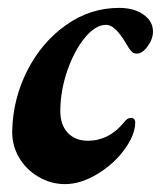

<svg xmlns="http://www.w3.org/2000/svg" viewBox="-20 -453 408 487"><path d="M11 -122Q13 -203 49.5 -274.5Q86 -346 147.5 -389.5Q209 -433 282 -433Q320 -433 344 -416Q368 -399 368 -373Q368 -354 354.5 -335.5Q341 -317 327 -317Q319 -317 313.5 -322.5Q308 -328 297 -347Q286 -366 273.5 -378Q261 -390 249 -390Q222 -390 195 -357Q168 -324 150.5 -273Q133 -222 133 -171Q133 -136 152 -116Q171 -96 203 -96Q256 -96 294 -142Q302 -154 313 -154Q317 -154 320 -151Q323 -148 323 -143Q323 -111 295.5 -73.5Q268 -36 226 -11Q184 14 145 14Q109 14 77.5 -4.5Q46 -23 28 -54Q10 -85 11 -122Z"/></svg>

Font: EB Garamond
Style: Bold Italic
Weight: 700
Italic angle: -17.2°
Designer: Georg Duffner and Octavio Pardo
Foundry: Georg Duffner
Version: Version 1.000